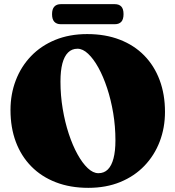

<svg xmlns="http://www.w3.org/2000/svg" viewBox="-20 -884 844 924"><path d="M399.5 -720Q487 -720 556.2 -693.2Q625.5 -666.5 674 -617Q722.5 -567.5 748.2 -498.8Q774 -430 774 -345.5Q774 -269 748.5 -202.5Q723 -136 675 -86Q627 -36 558.8 -8Q490.5 20 405 20Q318 20 248.8 -6.8Q179.5 -33.5 130.8 -83Q82 -132.5 56.2 -201.2Q30.5 -270 30.5 -354.5Q30.5 -431 56 -497.5Q81.5 -564 129.5 -614Q177.5 -664 245.8 -692Q314 -720 399.5 -720ZM535.5 -208.5Q535.5 -275.5 524.8 -339.8Q514 -404 495.5 -460Q477 -516 453.5 -558.5Q430 -601 404.2 -625.2Q378.5 -649.5 353 -649.5Q326 -649.5 307.8 -631.5Q289.5 -613.5 280.2 -578.5Q271 -543.5 271 -491.5Q271 -424.5 281.8 -360.2Q292.5 -296 311 -240Q329.5 -184 353 -141.5Q376.5 -99 402.2 -74.8Q428 -50.5 453.5 -50.5Q481 -50.5 499 -68.5Q517 -86.5 526.2 -121.5Q535.5 -156.5 535.5 -208.5ZM230.5 -815.5Q230.5 -840.5 241.5 -852.2Q252.5 -864 272.5 -864H532.5Q553 -864 563.8 -852.5Q574.5 -841 574.5 -816Q574.5 -791 563.8 -779.2Q553 -767.5 532.5 -767.5H272.5Q252.5 -767.5 241.5 -779.2Q230.5 -791 230.5 -815.5Z"/></svg>

Font: Fraunces
Style: Regular
Weight: 900
Version: Version 1.000;[b76b70a41]